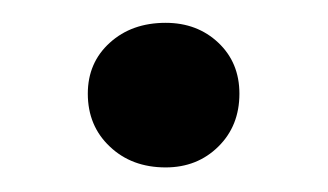

<svg xmlns="http://www.w3.org/2000/svg" viewBox="-20 -356 280 164"><path d="M121.5 -213Q92.5 -213 73.8 -230.8Q55 -248.5 55 -276Q55 -302.5 73.8 -319.5Q92.5 -336.5 121.5 -336.5Q148.5 -336.5 166.5 -319.5Q184.5 -302.5 184.5 -276Q184.5 -248.5 166.5 -230.8Q148.5 -213 121.5 -213Z"/></svg>

Font: Junction Medium
Style: Regular
Weight: 500
Designer: Caroline Hadilaksono
Foundry: Caroline Hadilaksono, Tyler Finck, The League of Moveable Type
Version: Version 2.000; ttfautohint (v1.8.3)